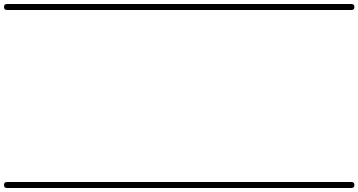

<svg xmlns="http://www.w3.org/2000/svg" viewBox="-35 -575 1792 960"><path d="M0 -555Q75 -555 149.5 -555Q224 -555 299 -555Q314 -555 314 -540Q314 -525 299 -525Q224 -525 149.5 -525Q75 -525 0 -525Q-15 -525 -15 -540Q-15 -555 0 -555ZM0 335Q75 335 149.5 335Q224 335 299 335Q314 335 314 350Q314 365 299 365Q224 365 149.5 365Q75 365 0 365Q-15 365 -15 350Q-15 335 0 335Z M299 -555Q430 -555 561.5 -555Q693 -555 825 -555Q840 -555 840 -540Q840 -525 825 -525Q693 -525 561.5 -525Q430 -525 299 -525Q284 -525 284 -540Q284 -555 299 -555ZM299 335Q430 335 561.5 335Q693 335 825 335Q840 335 840 350Q840 365 825 365Q693 365 561.5 365Q430 365 299 365Q284 365 284 350Q284 335 299 335Z M825 -555Q916 -555 1006.5 -555Q1097 -555 1188 -555Q1203 -555 1203 -540Q1203 -525 1188 -525Q1097 -525 1006.5 -525Q916 -525 825 -525Q810 -525 810 -540Q810 -555 825 -555ZM825 335Q916 335 1006.5 335Q1097 335 1188 335Q1203 335 1203 350Q1203 365 1188 365Q1097 365 1006.5 365Q916 365 825 365Q810 365 810 350Q810 335 825 335Z M1188 -555Q1279 -555 1369.5 -555Q1460 -555 1551 -555Q1566 -555 1566 -540Q1566 -525 1551 -525Q1460 -525 1369.5 -525Q1279 -525 1188 -525Q1173 -525 1173 -540Q1173 -555 1188 -555ZM1188 335Q1279 335 1369.5 335Q1460 335 1551 335Q1566 335 1566 350Q1566 365 1551 365Q1460 365 1369.5 365Q1279 365 1188 365Q1173 365 1173 350Q1173 335 1188 335Z M1551 -555Q1594 -555 1636.5 -555Q1679 -555 1722 -555Q1737 -555 1737 -540Q1737 -525 1722 -525Q1679 -525 1636.5 -525Q1594 -525 1551 -525Q1536 -525 1536 -540Q1536 -555 1551 -555ZM1551 335Q1594 335 1636.5 335Q1679 335 1722 335Q1737 335 1737 350Q1737 365 1722 365Q1679 365 1636.5 365Q1594 365 1551 365Q1536 365 1536 350Q1536 335 1551 335Z"/></svg>

Font: FRB American Cursive Just Guidelines
Style: Italic
Weight: 400
Italic angle: -25°
Version: Version 2.0;Modular Font Editor K font №1